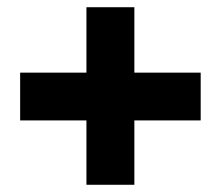

<svg xmlns="http://www.w3.org/2000/svg" viewBox="-20 -617 606 526"><path d="M348.1 -418H529.8V-287.1H348.1V-110.8H216.8V-287.1H35.2V-418H216.8V-597.2H348.1Z"/></svg>

Font: Open Sans Hebrew Extra Bold
Style: Regular
Weight: 800
Foundry: Ascender Corporation, Yanek Iontef
Version: Version 2.001;PS 002.001;hotconv 1.0.70;makeotf.lib2.5.58329